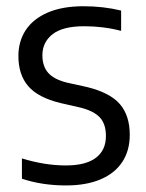

<svg xmlns="http://www.w3.org/2000/svg" viewBox="-20 -570 456 600"><path d="M48.5 -11.5V-75Q119.5 -53 186 -53Q248 -53 279.5 -76.8Q311 -100.5 311 -145Q311 -182.5 292.2 -202.8Q273.5 -223 232.5 -233.5L169 -248Q99 -265 68.2 -300.8Q37.5 -336.5 37.5 -395Q37.5 -441 60.5 -476Q83.5 -511 129.2 -530.8Q175 -550.5 241 -550.5Q303 -550.5 358.5 -537V-473.5Q303.5 -488 243 -488Q176 -488 144.2 -463Q112.5 -438 112.5 -397.5Q112.5 -363 130.5 -342.5Q148.5 -322 188.5 -312L252 -298Q323.5 -280.5 354.5 -244.8Q385.5 -209 385.5 -148.5Q385.5 -99.5 362.2 -64Q339 -28.5 294.2 -9.5Q249.5 9.5 186.5 9.5Q111.5 9.5 48.5 -11.5Z"/></svg>

Font: Encode Sans Semi Condensed
Style: Regular
Weight: 400
Width: 4
Designer: Multiple Designers
Foundry: Impallari Type
Version: Version 2.000